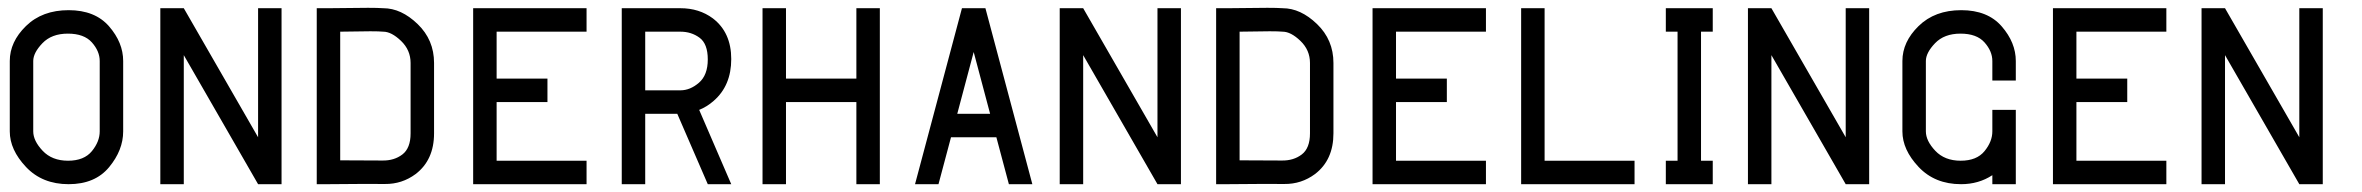

<svg xmlns="http://www.w3.org/2000/svg" viewBox="-20 -471 6040 491"><path d="M235 -315Q235 -340 215 -362.5Q195 -385 153.5 -385Q112 -385 88.5 -360.5Q65 -336 65 -315V-135Q65 -111 89 -85.5Q113 -60 154 -60Q195 -60 215 -84.5Q235 -109 235 -135ZM295 -315V-135Q295 -87 259 -43.5Q223 0 155.5 0Q88 0 46.5 -44Q5 -88 5 -135V-315Q5 -364 46.5 -404.5Q88 -445 155.5 -445Q223 -445 259 -403.5Q295 -362 295 -315Z M390 -450H450L640 -120V-450H700V0H640L450 -330V0H390Z M960 -390Q950 -391 927 -391Q904 -391 850 -390V-61Q928 -61 958 -60.5Q988 -60 1009 -76Q1030 -92 1030 -130V-310Q1030 -343 1005.5 -366.5Q981 -390 960 -390ZM921 -451Q946 -451 960 -450Q1006 -450 1048 -409.5Q1090 -369 1090 -310V-130Q1090 -62 1043 -26Q1008 0 964.5 -0.5Q921 -1 820 0H790V-450H820Z M1190 -450H1480V-390H1250V-270H1380V-210H1250V-60H1480V0H1190Z M1630 -390V-240H1720Q1745 -240 1767.5 -259.5Q1790 -279 1790 -319Q1790 -359 1769 -374.5Q1748 -390 1720 -390ZM1570 -450H1720Q1768 -450 1803 -424Q1850 -388 1850 -320Q1850 -252 1805 -213Q1788 -198 1768 -190L1850 0H1790L1712 -180H1630V0H1570Z M1930 -450H1990V-270H2170V-450H2230V0H2170V-210H1990V0H1930Z M2470 -338 2428 -180H2512ZM2440 -450H2500L2620 0H2560L2528 -120H2412L2380 0H2320Z M2690 -450H2750L2940 -120V-450H3000V0H2940L2750 -330V0H2690Z M3260 -390Q3250 -391 3227 -391Q3204 -391 3150 -390V-61Q3228 -61 3258 -60.5Q3288 -60 3309 -76Q3330 -92 3330 -130V-310Q3330 -343 3305.5 -366.5Q3281 -390 3260 -390ZM3221 -451Q3246 -451 3260 -450Q3306 -450 3348 -409.5Q3390 -369 3390 -310V-130Q3390 -62 3343 -26Q3308 0 3264.5 -0.5Q3221 -1 3120 0H3090V-450H3120Z M3490 -450H3780V-390H3550V-270H3680V-210H3550V-60H3780V0H3490Z M3870 -450H3930V-60H4160V0H3870Z M4240 -450H4360V-390H4330V-60H4360V0H4240V-60H4270V-390H4240Z M4450 -450H4510L4700 -120V-450H4760V0H4700L4510 -330V0H4450Z M5135 -315V-265H5075V-315Q5075 -340 5055 -362.5Q5035 -385 4993.5 -385Q4952 -385 4928.5 -360.5Q4905 -336 4905 -315V-135Q4905 -111 4929 -85.5Q4953 -60 4994 -60Q5035 -60 5055 -84.5Q5075 -109 5075 -135V-190H5135V0H5075V-23Q5040 0 4995 0Q4928 0 4886.5 -44Q4845 -88 4845 -135V-315Q4845 -364 4886.5 -404.5Q4928 -445 4995.5 -445Q5063 -445 5099 -403.5Q5135 -362 5135 -315Z M5230 -450H5520V-390H5290V-270H5420V-210H5290V-60H5520V0H5230Z M5610 -450H5670L5860 -120V-450H5920V0H5860L5670 -330V0H5610Z"/></svg>

Font: SOV_Station
Style: Bold
Weight: 700
Version: Version 1.00